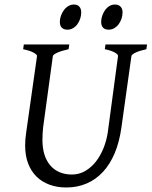

<svg xmlns="http://www.w3.org/2000/svg" viewBox="-20 -811 668 846"><path d="M625 -594.2Q594.2 -587.4 577.1 -579.1Q560.1 -570.8 559.1 -564L515.1 -250Q506.3 -186 485.6 -136.5Q464.8 -86.9 433.3 -53.2Q401.9 -19.5 361.1 -2.2Q320.3 15.1 272 15.1Q231.9 15.1 198.5 2.9Q165 -9.3 141.1 -32.7Q117.2 -56.2 104 -90.6Q90.8 -125 90.8 -169.9Q90.8 -182.6 91.8 -196.8Q92.8 -210.9 95.2 -226.1L143.1 -564Q144 -569.8 128.9 -578.6Q113.8 -587.4 82 -594.2L85 -615.2H285.2L282.2 -594.2Q251.5 -587.4 232.9 -579.1Q214.4 -570.8 212.9 -564L169.9 -249Q167 -220.2 167 -193.8Q167 -159.7 175.3 -131.8Q183.6 -104 200 -84Q216.3 -64 240.7 -53Q265.1 -42 296.9 -42Q328.6 -42 355.5 -57.6Q382.3 -73.2 402.6 -99.1Q422.9 -125 436.3 -158.7Q449.7 -192.4 455.1 -229L500 -564Q501.5 -569.8 487.5 -578.6Q473.6 -587.4 441.9 -594.2L444.8 -615.2H627.9ZM337.9 -756.3Q337.9 -742.7 333.5 -729.2Q329.1 -715.8 321.3 -704.8Q313.5 -693.8 302 -687Q290.5 -680.2 276.9 -680.2Q261.2 -680.2 252.4 -689Q243.7 -697.8 243.7 -714.4Q243.7 -727.5 248.3 -741Q252.9 -754.4 261 -765.6Q269 -776.9 280.5 -783.9Q292 -791 305.7 -791Q320.8 -791 329.3 -782Q337.9 -772.9 337.9 -756.3ZM520 -756.3Q520 -742.7 515.6 -729.2Q511.2 -715.8 503.2 -704.8Q495.1 -693.8 483.6 -687Q472.2 -680.2 458 -680.2Q442.9 -680.2 434.3 -689Q425.8 -697.8 425.8 -714.4Q425.8 -727.5 430.2 -741Q434.6 -754.4 442.4 -765.6Q450.2 -776.9 461.4 -783.9Q472.7 -791 486.8 -791Q502 -791 511 -782Q520 -772.9 520 -756.3Z"/></svg>

Font: Gentium
Style: Italic
Weight: 400
Italic angle: -7°
Designer: J. Victor Gaultney
Version: Version 1.02; 2005; OFL release